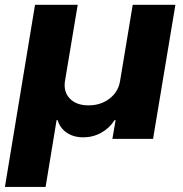

<svg xmlns="http://www.w3.org/2000/svg" viewBox="-42 -565 743 781"><path d="M-22 195.3 100.5 -545.5H274.1L222.3 -235.4Q215.6 -191.4 242.2 -163.9Q268.8 -136.4 318.2 -136.4Q367.9 -136.4 403.6 -163.9Q439.3 -191.4 446.4 -235.4L497.9 -545.5H671.5L580.6 0H415.1L428.3 -76.3H424Q403.8 -44 370 -25.2Q336.3 -6.4 296.2 -6.4Q257.5 -6.4 229.6 -25.2Q201.7 -44 192.5 -76.3H188.2L143.5 195.3Z"/></svg>

Font: Inter UI Extra Bold
Style: Italic
Weight: 800
Italic angle: 9.39999°
Designer: Rasmus Andersson
Foundry: rsms
Version: 3.2;8d6f07862